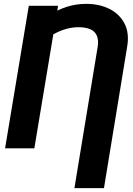

<svg xmlns="http://www.w3.org/2000/svg" viewBox="-20 -757 679 980"><path d="M510.7 203.1H359.9L478.5 -517.6Q486.3 -564.9 463.9 -591.3Q441.4 -617.7 379.9 -618.2Q321.3 -617.7 261.7 -586.9Q202.1 -556.2 142.6 -494.6L166 -630.4Q195.8 -657.7 234.6 -682.1Q273.4 -706.5 320.1 -721.9Q366.7 -737.3 419.9 -737.3Q486.8 -737.3 538.3 -711.7Q589.8 -686 615.5 -637Q641.1 -587.9 628.9 -517.6ZM276.4 -727.5 155.3 0H5.9L127 -727.5Z"/></svg>

Font: Inter Tight
Style: Bold Italic
Weight: 700
Italic angle: -9.39999°
Designer: Rasmus Andersson
Foundry: rsms
Version: Version 3.004